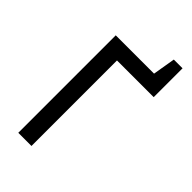

<svg xmlns="http://www.w3.org/2000/svg" viewBox="-203 -702 762 762"><g transform="rotate(45 177.5 -321.0)"><path d="M63 0H137V-480H343V-642H294L278 -547H63Z"/></g></svg>

Font: Involve
Style: Regular
Weight: 400
Designer: Stefan Peev
Foundry: Context Ltd.
Version: Version 1.001